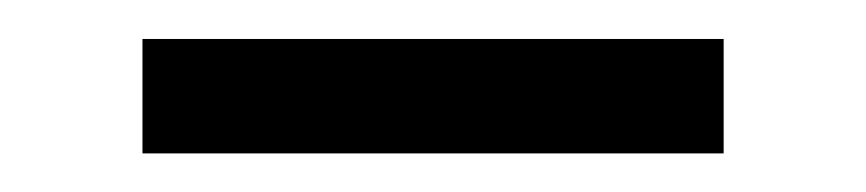

<svg xmlns="http://www.w3.org/2000/svg" viewBox="-20 -347 451 100"><path d="M356.9 -326.7V-267.1H54.2V-326.7Z"/></svg>

Font: Inter Display Light
Style: Regular
Weight: 300
Designer: Rasmus Andersson
Foundry: rsms
Version: Version 4.000;git-a52131595